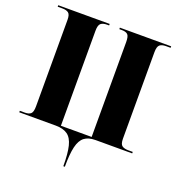

<svg xmlns="http://www.w3.org/2000/svg" viewBox="-162 -847 1116 1203"><g transform="rotate(20 396.0 -245.5)"><path d="M395 223Q395 138 383 89.5Q371 41 342 20.5Q313 0 263 0H20V-10H54Q80 -10 93 -21.5Q106 -33 106 -71V-648Q106 -683 92 -693.5Q78 -704 52 -704H20V-714H363V-704H349Q322 -704 308 -692.5Q294 -681 294 -643V-10H499V-643Q499 -681 487 -692.5Q475 -704 448 -704H431V-714H773V-704H742Q715 -704 701 -692.5Q687 -681 687 -643V-67Q687 -31 701.5 -20.5Q716 -10 742 -10H773V0H529Q482 0 455 20.5Q428 41 416.5 89.5Q405 138 405 223Z"/></g></svg>

Font: Noto Serif Display SemiCondensed Black
Style: Regular
Weight: 900
Width: 4
Designer: Monotype Design Team
Foundry: Monotype Imaging Inc.
Version: Version 2.009